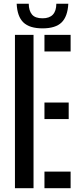

<svg xmlns="http://www.w3.org/2000/svg" viewBox="-20 -982 416 1002"><path d="M58 0V-800H155V0ZM212 -713.5V-800H348.5V-713.5ZM212 -360.5V-447H338.5V-360.5ZM212 0V-86.5H348.5V0ZM202 -834Q134 -834 102 -865Q70 -896 67 -962.5H130Q130.5 -926 147 -906.2Q163.5 -886.5 202 -886.5Q273.5 -886.5 274 -962.5H336.5Q333 -896 301.5 -865Q270 -834 202 -834Z"/></svg>

Font: Big Shoulders Stencil Text SemiBold
Style: Regular
Weight: 600
Designer: Patric King
Foundry: XO Type Co
Version: Version 1.000